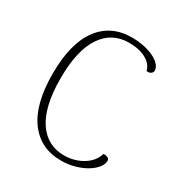

<svg xmlns="http://www.w3.org/2000/svg" viewBox="-167 -826 914 963"><g transform="rotate(30 290.5 -344.5)"><path d="M524 -102Q524 -84 508 -63.5Q492 -43 464 -26Q436 -9 399 1.5Q362 12 320 12Q201 12 134 -79Q67 -170 67 -345Q67 -520 134 -610.5Q201 -701 321 -701Q362 -701 395 -693.5Q428 -686 452.5 -673.5Q477 -661 490 -645.5Q503 -630 503 -614Q503 -603 493 -596Q483 -589 468 -592Q460 -628 421 -649.5Q382 -671 322 -671Q223 -671 168 -588.5Q113 -506 113 -345Q113 -183 168 -100.5Q223 -18 321 -18Q358 -18 393 -30.5Q428 -43 454 -67Q480 -91 489 -124Q499 -124 506 -122.5Q513 -121 518.5 -116.5Q524 -112 524 -102Z"/></g></svg>

Font: Arima Thin ExtraLight
Style: Regular
Weight: 250
Version: Version 1.100